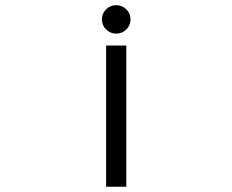

<svg xmlns="http://www.w3.org/2000/svg" viewBox="-20 -712 886 732"><path d="M384.6 -538.5H461.5V0H384.6ZM477.7 -638.1Q477.7 -615.4 461.5 -599.6Q445.4 -583.8 423.1 -583.8Q400.8 -583.8 384.6 -599.6Q368.5 -615.4 368.5 -638.1Q368.5 -660.8 384.6 -676.5Q400.8 -692.3 423.1 -692.3Q445.4 -692.3 461.5 -676.5Q477.7 -660.8 477.7 -638.1Z"/></svg>

Font: linja laso
Style: Regular
Weight: 700
Version: Version 001.000